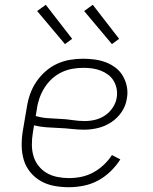

<svg xmlns="http://www.w3.org/2000/svg" viewBox="-20 -773 640 801"><path d="M267 8Q236 8 206 2.5Q176 -3 150.5 -17.5Q125 -32 106.5 -54.5Q88 -77 79.5 -105Q71 -133 70.5 -164Q70 -195 75 -226L92 -326Q96 -353 105.5 -380Q115 -407 131 -431Q147 -455 169.5 -475Q192 -495 218.5 -507Q245 -519 272.5 -523.5Q300 -528 327 -528Q352 -528 376.5 -524.5Q401 -521 423 -512.5Q445 -504 463.5 -489.5Q482 -475 493.5 -454.5Q505 -434 509.5 -410Q514 -386 509 -361Q505 -332 487.5 -306Q470 -280 444 -263Q418 -246 389 -239Q360 -232 332 -232Q305 -232 279 -235Q253 -238 226 -239Q199 -240 173 -242Q147 -244 122 -250L117 -219Q113 -195 113 -170Q113 -145 119.5 -122.5Q126 -100 140.5 -81.5Q155 -63 174.5 -51.5Q194 -40 218.5 -35Q243 -30 267 -30Q293 -30 318 -35Q343 -40 367 -52.5Q391 -65 411.5 -84Q432 -103 447 -126L482 -108Q465 -81 440.5 -57.5Q416 -34 387.5 -19Q359 -4 328 2Q297 8 267 8ZM334 -268Q356 -268 378 -273.5Q400 -279 419 -292Q438 -305 451 -325Q464 -345 467 -366Q470 -385 466.5 -403Q463 -421 454 -436Q445 -451 431 -461.5Q417 -472 400 -478.5Q383 -485 365 -487.5Q347 -490 328 -490Q305 -490 282 -486Q259 -482 237 -471.5Q215 -461 197 -444.5Q179 -428 166 -407.5Q153 -387 145 -364.5Q137 -342 134 -319L129 -289Q153 -282 179 -280Q205 -278 231 -277Q257 -276 282.5 -272Q308 -268 334 -268ZM447 -589 331 -727 367 -753 477 -611ZM251 -589 135 -727 171 -753 281 -611Z"/></svg>

Font: Iosevka Etoile Extralight
Style: Italic
Weight: 200
Italic angle: -9°
Designer: Belleve Invis
Foundry: Belleve Invis
Version: Version 22.1.2; ttfautohint (v1.8.4)